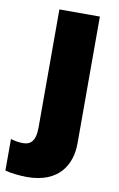

<svg xmlns="http://www.w3.org/2000/svg" viewBox="-140 -603 553 892"><g transform="rotate(10 136.5 -156.5)"><path d="M52 240C204 240 257 145 257 45V-553H66V5C66 72 39 88 8 88C-14 88 -30 85 -51 79V228C-25 235 21 240 52 240Z"/></g></svg>

Font: Noto Sans Sinhala Black
Style: Regular
Weight: 900
Designer: Jelle Bosma - Monotype Design Team
Foundry: Monotype Imaging Inc.
Version: Version 2.006